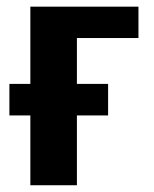

<svg xmlns="http://www.w3.org/2000/svg" viewBox="-20 -548 457 568"><path d="M389.6 -528.3V-435.5H207.5V-299.8H299.8V-206.5H207.5V0H69.8V-206.5H7.8V-299.8H69.8V-528.3Z"/></svg>

Font: Arial
Style: Bold
Weight: 700
Designer: Steve Matteson
Foundry: Ascender Corporation
Version: Version 2.00.3